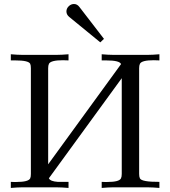

<svg xmlns="http://www.w3.org/2000/svg" viewBox="-20 -924 836 944"><path d="M763.7 0Q729 -2.9 708.5 -2.9H532.2Q514.6 -2.9 480 0V-29.8Q484.4 -29.8 494.1 -29.3Q502.9 -29.3 507.8 -29.3Q565.9 -29.3 574.7 -46.9Q578.6 -54.7 578.6 -68.8V-539.6L220.2 -47.4L220.7 -46.9Q227.5 -32.2 264.6 -29.8Q268.1 -29.3 316.9 -29.8V0Q282.2 -2.9 260.7 -2.9H85.9Q67.9 -2.9 33.2 0V-29.8Q37.6 -29.8 46.9 -29.3Q55.7 -29.3 60.5 -29.3Q119.6 -29.3 128.4 -46.9Q131.8 -53.7 131.8 -68.8V-588.4Q131.8 -603.5 128.4 -610.4Q120.1 -627 55.7 -627H33.2V-657.2Q67.4 -654.3 87.9 -654.3H260.7Q282.7 -654.3 316.9 -657.2V-627Q312.5 -627 303.5 -627.4Q294.4 -627.9 290 -627.9Q230 -627.9 220.7 -610.4Q216.8 -602.5 216.8 -588.4V-116.2L575.2 -608.9Q567.9 -627 502.4 -627H480V-657.2Q514.2 -654.3 534.7 -654.3H708.5Q729.5 -654.3 763.7 -657.2V-627Q759.3 -627 750.2 -627.4Q741.2 -627.9 736.3 -627.9Q676.8 -627.9 668 -610.4Q664.1 -602.5 664.1 -588.4V-68.8Q664.1 -54.7 668 -46.9Q676.8 -29.3 763.7 -29.8ZM491.2 -732.9 473.1 -715.8 320.3 -840.8Q306.6 -852.1 306.6 -867.7Q306.6 -882.3 317.9 -893.3Q329.1 -904.3 343.8 -904.3Q359.4 -904.3 370.1 -890.1Z"/></svg>

Font: Kurinto Book Core
Style: Regular
Weight: 400
Designer: Kurinto was developed by Clint Goss from a range of fonts that are compatible with the SIL Open Font License Version 1.1
Foundry: Clinton F. Goss
Version: Version 2.196; July 25, 2020